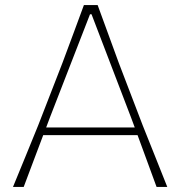

<svg xmlns="http://www.w3.org/2000/svg" viewBox="-20 -733 708 753"><path d="M31 0Q55 -58.5 81 -121.8Q107 -185 130 -242L225 -486.5Q250 -553.5 269.5 -606Q289 -658.5 309 -713H363Q382.5 -660 402.2 -605.8Q422 -551.5 446 -486L540 -240.5Q564 -180.5 588.8 -118.5Q613.5 -56.5 636 0H594Q576 -49.5 556.8 -101.5Q537.5 -153.5 519.5 -203H149.5Q130.5 -152.5 111 -101Q91.5 -49.5 73 0ZM177 -275.5Q169.5 -255.5 161 -233H508.5Q500.5 -254 494 -272L339 -677H333Z"/></svg>

Font: Commissioner Loud Thin
Style: Regular
Weight: 100
Designer: Kostas Bartsokas
Foundry: Kostas Bartsokas
Version: Version 1.000; ttfautohint (v1.8.3)